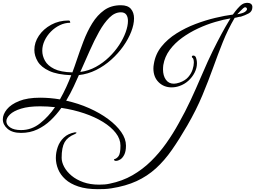

<svg xmlns="http://www.w3.org/2000/svg" viewBox="-23 -827 1805 1358"><path d="M669 511Q588 511 531 492Q474 473 439 441Q404 409 388 369.5Q372 330 372 290Q372 251 385.5 212.5Q399 174 428.5 146Q458 118 506 109H509Q518 109 518 112Q518 114 514 117Q510 120 505 122Q455 142 434 179Q413 216 413 289Q413 320 431 353.5Q449 387 483 415.5Q517 444 566 461.5Q615 479 678 479Q698 479 717 477.5Q736 476 753 472Q842 454 914 412.5Q986 371 1045 313Q1104 255 1152.5 186.5Q1201 118 1241 45Q1288 -38 1326 -120Q1364 -202 1394 -272.5Q1424 -343 1446 -391Q1482 -469 1514.5 -531.5Q1547 -594 1571.5 -637Q1596 -680 1607 -697Q1558 -689 1498.5 -671.5Q1439 -654 1378.5 -626Q1318 -598 1265.5 -560Q1213 -522 1177.5 -474Q1142 -426 1132 -367Q1131 -358 1130.5 -351Q1130 -344 1130 -336Q1130 -292 1150 -263.5Q1170 -235 1207 -235Q1223 -235 1247 -243Q1287 -257 1308.5 -282Q1330 -307 1339 -335Q1348 -363 1348 -384Q1348 -409 1340 -417Q1334 -420 1334 -425Q1334 -434 1345 -434Q1354 -434 1361 -425Q1370 -403 1370 -379Q1370 -346 1353.5 -313.5Q1337 -281 1309.5 -256Q1282 -231 1247 -219Q1220 -209 1191 -209Q1136 -209 1099 -245.5Q1062 -282 1062 -343Q1062 -358 1065 -374Q1076 -444 1119 -497.5Q1162 -551 1225 -590.5Q1288 -630 1359 -657Q1430 -684 1499.5 -700.5Q1569 -717 1624 -724Q1629 -731 1642 -748Q1655 -765 1672 -782Q1689 -799 1706 -804Q1717 -807 1727 -807Q1742 -807 1752 -799.5Q1762 -792 1762 -777Q1762 -746 1735.5 -732Q1709 -718 1680 -709Q1671 -709 1657 -705Q1643 -701 1637 -701Q1588 -617 1553 -529.5Q1518 -442 1484.5 -348.5Q1451 -255 1408.5 -153Q1366 -51 1302 60Q1246 157 1193 233Q1140 309 1079.5 364Q1019 419 943 454Q867 489 765 505Q740 509 716 510Q692 511 669 511ZM799 311H797Q789 311 786 307.5Q783 304 783 300Q803 295 816 276.5Q829 258 829 203Q829 156 796 113.5Q763 71 705.5 35.5Q648 0 572.5 -25.5Q497 -51 411 -64Q377 -16 335 24Q293 64 241 88.5Q189 113 126 113Q64 113 30.5 84Q-3 55 -3 17Q-3 -18 25.5 -53.5Q54 -89 112.5 -112.5Q171 -136 261 -136Q330 -136 401 -124Q426 -168 446 -212Q466 -256 481 -295Q382 -299 325 -325.5Q268 -352 244 -392Q220 -432 220 -474Q220 -527 252 -574.5Q284 -622 339 -652Q394 -682 462 -682Q470 -682 472 -676Q474 -670 474 -666Q436 -666 400.5 -649Q365 -632 337 -603.5Q309 -575 292.5 -540Q276 -505 276 -468Q276 -432 295 -397.5Q314 -363 360 -340Q406 -317 489 -315Q498 -338 504.5 -357.5Q511 -377 516 -391Q540 -463 567 -534Q594 -605 629.5 -662.5Q665 -720 714 -755Q763 -790 832 -790Q881 -790 903 -764Q925 -738 925 -697Q925 -654 905 -602.5Q885 -551 849 -500Q813 -449 764 -405Q715 -361 657 -332Q599 -303 535 -296Q521 -264 498.5 -215.5Q476 -167 445 -115Q531 -96 607.5 -62Q684 -28 742.5 15.5Q801 59 834.5 107Q868 155 868 203Q868 244 855.5 268Q843 292 826.5 301.5Q810 311 799 311ZM1655 -726Q1696 -733 1710 -743.5Q1724 -754 1724 -763Q1724 -768 1720.5 -771.5Q1717 -775 1714 -775Q1708 -778 1697.5 -769Q1687 -760 1675.5 -747.5Q1664 -735 1655 -726ZM832 -740Q789 -740 751 -702.5Q713 -665 678.5 -603.5Q644 -542 611 -467Q578 -392 545 -318Q604 -326 655 -354Q706 -382 748 -422.5Q790 -463 820 -509Q850 -555 866 -599.5Q882 -644 882 -679Q882 -707 870 -723.5Q858 -740 832 -740ZM22 31Q22 56 49 74.5Q76 93 126 93Q200 93 260 45.5Q320 -2 366 -69Q314 -75 261 -75Q179 -75 126 -58.5Q73 -42 47.5 -17.5Q22 7 22 31Z"/></svg>

Font: Great Vibes
Style: Regular
Weight: 400
Designer: Robert E. Leuschke, Viktoriya Grabowska, Viviana Monsalve, Eben Sorkin
Foundry: Robert E. Leuschke
Version: Version 1.103; ttfautohint (v1.8.4.7-5d5b)